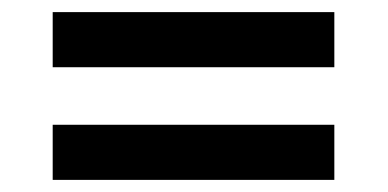

<svg xmlns="http://www.w3.org/2000/svg" viewBox="-20 -469 640 317"><path d="M532 -449V-358H67V-449ZM532 -263V-172H67V-263Z"/></svg>

Font: BioRhyme ExtraBold Medium
Style: Regular
Weight: 500
Version: Version 1.600;gftools[0.9.33]